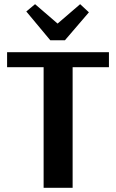

<svg xmlns="http://www.w3.org/2000/svg" viewBox="-20 -900 556 920"><path d="M221 -707 106 -845 148 -880 256 -787 364 -880 406 -841 291 -707ZM502 -650V-578H328V0H189V-578H14V-650Z"/></svg>

Font: ArsenalBold
Style: Bold
Weight: 700
Designer: Andrij Shevchenko
Foundry: Stairsfor.com
Version: Version 1.000